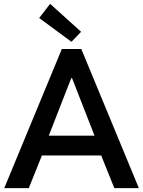

<svg xmlns="http://www.w3.org/2000/svg" viewBox="-20 -973 741 993"><path d="M299.8 -719.7H400.4L698.2 0H571.3L503.4 -168.9H196.8L128.9 0H2ZM182.6 -879.9 239.3 -953.1 399.4 -808.6 349.6 -756.8ZM468.8 -271.5 352.5 -569.3H348.6L232.4 -271.5Z"/></svg>

Font: Reddit Sans Fudge SemiBold
Style: Regular
Weight: 600
Designer: Stephen Hutchings
Foundry: Reddit
Version: Version 1.011